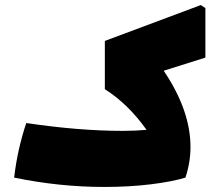

<svg xmlns="http://www.w3.org/2000/svg" viewBox="-20 -698 857 760"><path d="M793 -470 628 -418Q734 -261 734 -116Q734 -55 714 5Q662 21 577.5 31.5Q493 42 393 42Q215 42 36 5Q49 -107 84 -211Q293 -180 466 -180Q516 -180 560 -184Q488 -286 395 -345V-536L775 -678L793 -666Z"/></svg>

Font: Lalezar
Style: Bold
Weight: 700
Designer: Borna Izadpanah
Foundry: Borna Izadpanah
Version: Version 1.003;January 24, 2021;FontCreator 13.0.0.2683 64-bi